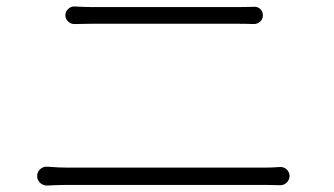

<svg xmlns="http://www.w3.org/2000/svg" viewBox="-20 -653 1040 598"><path d="M127 -75.2Q126 -75.2 126 -75.2Q114.3 -75.2 105.5 -83Q95.7 -91.8 95.7 -104.5Q95.7 -117.2 105 -126Q114.3 -134.8 127 -133.8Q164.1 -130.9 189.5 -130.9H802.7Q826.2 -130.9 851.6 -132.8Q863.3 -133.8 872.6 -125.5Q881.8 -117.2 881.8 -105Q881.8 -92.8 872.6 -84Q863.3 -75.2 850.6 -76.2Q826.2 -77.1 802.7 -77.1H189.5Q166 -77.1 127 -75.2ZM212.9 -578.1Q211.9 -578.1 211.9 -578.1Q200.2 -578.1 192.4 -585.9Q183.6 -593.8 183.6 -605.5Q183.6 -617.2 192.4 -625Q200.2 -632.8 210.9 -632.8Q211.9 -632.8 211.9 -632.8Q249 -630.9 269.5 -630.9H707Q741.2 -630.9 770.5 -631.8Q782.2 -632.8 790.5 -625Q798.8 -617.2 798.8 -605.5Q798.8 -593.8 790.5 -585.9Q782.2 -578.1 770.5 -578.1Q750 -579.1 707 -579.1H269.5Q244.1 -579.1 212.9 -578.1Z"/></svg>

Font: Gen Jyuu Gothic Light
Style: Regular
Weight: 200
Designer: [Source Han Sans]
Ryoko NISHIZUKA  (kana & ideographs); Paul D. Hunt (Latin, Greek & Cyrillic); Wenlong ZHANG  (bopomofo
Version: Version 1.002.20150607